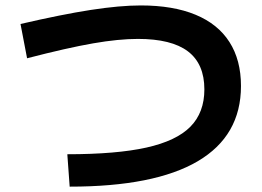

<svg xmlns="http://www.w3.org/2000/svg" viewBox="-20 -699 978 717"><path d="M743.2 -365.2Q743.2 -460.4 681.9 -507.1Q620.6 -553.7 495.1 -553.7Q423.3 -553.7 327.6 -537.1Q231.9 -520.5 81.1 -481.4L56.6 -609.4Q210 -645 318.8 -661.9Q427.7 -678.7 505.9 -678.7Q626.5 -678.7 710.2 -644Q793.9 -609.4 836.9 -542Q879.9 -474.6 879.9 -377.9Q879.9 -191.9 718.5 -96.9Q557.1 -2 240.2 -2L231.4 -123Q414.6 -123 526.6 -147.9Q638.7 -172.9 690.9 -225.8Q743.2 -278.8 743.2 -365.2Z"/></svg>

Font: Pretendard
Style: Bold
Weight: 700
Designer: Base glyphs from Inter by Rasmus Andersson; Hangeul glyphs from Noto Sans CJK(Source Han Sans) by Jang Soo-young and Kan
Foundry: Kil Hyung-jin
Version: Version 1.309